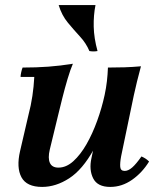

<svg xmlns="http://www.w3.org/2000/svg" viewBox="-20 -721 629 756"><path d="M146 15Q85 15 64.5 -23Q44 -61 59 -126L92 -268Q102 -306 107.5 -343Q113 -380 115 -418H61Q61 -425 63.5 -436.5Q66 -448 69 -455Q123 -455 170.5 -458.5Q218 -462 267 -470Q257 -447 246 -410Q235 -373 225.5 -335Q216 -297 209 -268L176 -132Q168 -98 176.5 -79.5Q185 -61 210 -61Q241 -61 269 -86.5Q297 -112 320.5 -153Q344 -194 362.5 -245Q381 -296 392 -347H422Q393 -212 349 -132.5Q305 -53 252.5 -19Q200 15 146 15ZM414 15Q364 15 347 -18.5Q330 -52 340 -98L392 -347Q398 -375 401 -401.5Q404 -428 405 -455Q439 -455 470.5 -456Q502 -457 535 -460Q526 -427 519.5 -400Q513 -373 507 -346L457 -106Q452 -79 453.5 -63.5Q455 -48 471 -48Q485 -48 500.5 -61.5Q516 -75 537 -105Q546 -101 553 -96.5Q560 -92 567 -85Q540 -41 500 -13Q460 15 414 15ZM211 -701H356Q348 -661 349 -616Q350 -571 364 -520Q348 -517 332 -520Q319 -551 295 -577Q271 -603 247 -632Q223 -661 211 -701Z"/></svg>

Font: Poltawski Nowy SemiBold
Style: Italic
Weight: 600
Italic angle: -12°
Version: Version 1.001;gftools[0.9.25]